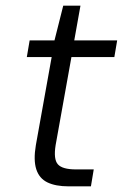

<svg xmlns="http://www.w3.org/2000/svg" viewBox="-20 -660 435 680"><path d="M223 0Q177 0 148 -14Q119 -28 108.5 -60.5Q98 -93 107 -146L163 -458H75L85 -517H173L204 -640H265L243 -517H395L385 -458H233L177 -146Q169 -96 185 -78Q201 -60 249 -60H312L302 0Z"/></svg>

Font: DM Sans 11pt Light
Style: Italic
Weight: 300
Italic angle: -10°
Version: Version 4.004;gftools[0.9.30]